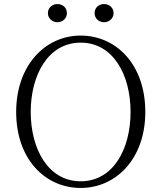

<svg xmlns="http://www.w3.org/2000/svg" viewBox="-20 -915 799 950"><path d="M264 -805C289 -805 311 -823 311 -850C311 -878 289 -895 264 -895C240 -895 217 -878 217 -850C217 -823 240 -805 264 -805ZM495 -805C519 -805 542 -823 542 -850C542 -878 519 -895 495 -895C470 -895 448 -878 448 -850C448 -823 470 -805 495 -805ZM379 15C554 15 699 -129 699 -361C699 -597 554 -739 379 -739C205 -739 60 -593 60 -361C60 -126 205 15 379 15ZM379 -18C219 -18 132 -177 132 -361C132 -545 219 -704 379 -704C540 -704 626 -545 626 -361C626 -177 540 -18 379 -18Z"/></svg>

Font: Noto Serif CJK HK ExtraLight
Style: Regular
Weight: 200
Designer: Ryoko NISHIZUKA 西塚涼子 (kana & ideographs); Frank Grießhammer (Latin, Greek & Cyrillic); Wenlong ZHANG 张文龙 (bopomofo); San
Foundry: Adobe
Version: Version 2.001;hotconv 1.1.0;makeotfexe 2.6.0